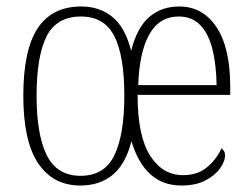

<svg xmlns="http://www.w3.org/2000/svg" viewBox="-20 -563 776 593"><path d="M228 10Q144 10 98 -58.5Q52 -127 52 -267Q52 -409 96.5 -476Q141 -543 231 -543Q288 -543 327.5 -510.5Q367 -478 385 -406Q403 -478 441 -510.5Q479 -543 533 -543Q606 -543 648.5 -479.5Q691 -416 691 -295V-270H405Q405 -143 443.5 -82.5Q482 -22 545 -22Q590 -22 619.5 -46.5Q649 -71 664 -105Q668 -102 671.5 -97Q675 -92 675 -82Q675 -65 660 -43.5Q645 -22 615 -6Q585 10 540 10Q427 10 386 -127Q368 -56 328 -23Q288 10 228 10ZM649 -300Q648 -362 636.5 -409.5Q625 -457 599.5 -484.5Q574 -512 532 -512Q472 -512 441 -456.5Q410 -401 407 -300ZM229 -20Q303 -20 333.5 -84Q364 -148 364 -267Q364 -391 333 -451.5Q302 -512 230 -512Q155 -512 124 -451Q93 -390 93 -267Q93 -147 124.5 -83.5Q156 -20 229 -20Z"/></svg>

Font: Noto Serif Sinhala Condensed ExtraLight
Style: Regular
Weight: 200
Width: 3
Designer: Jelle Bosma - Monotype Design Team
Foundry: Monotype Imaging Inc.
Version: Version 2.007; ttfautohint (v1.8.4.7-5d5b)